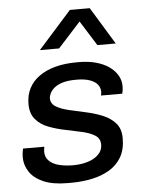

<svg xmlns="http://www.w3.org/2000/svg" viewBox="-54 -800 645 853"><g transform="rotate(-5 268.5 -373.0)"><path d="M212 10Q146.5 10 104.9 -8.4Q63.2 -26.8 43.8 -56.8Q24.2 -86.8 24.2 -121Q24.2 -133.2 25.8 -143.5Q27.2 -153.8 28.8 -160H123.8Q122.5 -153 121.9 -148.1Q121.2 -143.2 121.2 -137.8Q121.2 -113 137.4 -97Q153.5 -81 181.6 -73.9Q209.8 -66.8 243.2 -66.8Q270 -66.8 293.9 -71.9Q317.8 -77 336 -87.1Q354.2 -97.2 365.2 -112.2Q376.2 -127.2 376.2 -147.5Q376.2 -175 354 -188.9Q331.8 -202.8 297 -210.6Q262.2 -218.5 223.2 -226.4Q184.2 -234.2 149.4 -247.4Q114.5 -260.5 92.4 -286.2Q70.2 -312 70.2 -355.2Q70.2 -394.2 86.2 -425.1Q102.2 -456 132.4 -477.2Q162.5 -498.5 204.6 -509.8Q246.8 -521 298.8 -521H310.5Q352.2 -521 386.1 -511.5Q420 -502 443.9 -485.1Q467.8 -468.2 480.6 -446Q493.5 -423.8 493.5 -398.2Q493.5 -387.2 492.1 -378.4Q490.8 -369.5 488.8 -364.5H394.5Q395.5 -368.5 396.1 -373Q396.8 -377.5 396.8 -382.2Q396.8 -398.8 386.2 -412.8Q375.8 -426.8 352.5 -435.5Q329.2 -444.2 290.8 -444.2Q254 -444.2 230.1 -437Q206.2 -429.8 192.6 -418.1Q179 -406.5 173.1 -394.2Q167.2 -382 167.2 -372.2Q167.2 -347.8 189.4 -334.5Q211.5 -321.2 246.4 -313Q281.2 -304.8 320.6 -296.4Q360 -288 394.8 -273.9Q429.5 -259.8 451.8 -234.6Q474 -209.5 474 -167.8Q474 -116.5 453.8 -82.4Q433.5 -48.2 398.6 -28Q363.8 -7.8 320.2 1.1Q276.8 10 230.2 10ZM141.5 -589.2 289.8 -755.5H378.5L479.8 -589.2H398L302.8 -741H365L227.2 -589.2Z"/></g></svg>

Font: Chivo Medium
Style: Italic
Weight: 500
Italic angle: -8.05°
Designer: Hector Gatti
Foundry: Omnibus-Type
Version: Version 2.002